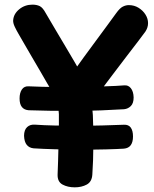

<svg xmlns="http://www.w3.org/2000/svg" viewBox="-20 -792 662 823"><path d="M59.2 -647.1Q50.6 -661.7 43.1 -677.5Q35.7 -693.3 36.4 -704.6Q38 -732.1 62.2 -752.1Q86.4 -772.1 119.2 -772.1Q136.9 -772.1 150.1 -765.9Q163.2 -759.8 176.4 -735.1Q196.8 -700 219.3 -662.2Q241.8 -624.3 263 -588.6Q284.2 -552.8 301.1 -524Q317.9 -495.2 326.3 -478.4Q355.7 -418.1 365.8 -375.8Q375.9 -333.4 378 -299Q379.4 -270.6 379.9 -237.9Q380.4 -205.2 380.2 -171.6Q380 -138 378.9 -105.2Q377.8 -72.4 375.8 -44Q374 -12.9 351.9 -0.9Q329.9 11 300.4 11Q270.2 11 248.1 -0.9Q225.9 -12.9 226.9 -44Q227.9 -63.6 228.9 -99.6Q229.9 -135.6 230.9 -176.1Q231.9 -216.6 232.4 -251.3Q232.9 -286.1 232.4 -303Q231.4 -332.6 218.3 -363.5Q205.2 -394.4 194.9 -414Q194.1 -414.6 182.5 -434.7Q170.9 -454.8 153.4 -485.1Q136 -515.3 116.6 -548Q97.2 -580.7 81.9 -607.7Q66.7 -634.7 59.2 -647.1ZM368.4 -344.6Q361.7 -333.8 345.7 -326.9Q329.8 -320.1 319 -320.1Q301.6 -320.1 283.7 -328.7Q265.8 -337.3 253.9 -353.8Q242.1 -370.3 242.1 -393.8Q242.1 -405.3 250.8 -420.8Q259.4 -436.3 271 -452.1Q282.6 -467.9 290.7 -479Q311.9 -509.4 337.9 -544.9Q364 -580.4 390.6 -616.5Q417.2 -652.6 440.2 -683.8Q463.1 -715 478.1 -735.7Q493.9 -757.6 506.8 -763.8Q519.7 -770.1 532 -770.1Q555.4 -770.1 574.1 -758.5Q592.8 -746.9 603.7 -729.4Q614.6 -712 614.6 -693Q614.6 -682.9 611.7 -674.2Q608.9 -665.4 603.2 -656.6Q594.9 -644.8 573.3 -616.6Q551.7 -588.4 523.1 -551.2Q494.6 -513.9 464.7 -474.4Q434.9 -435 409.2 -400.7Q383.4 -366.3 368.4 -344.6ZM102.9 -319.4Q83.9 -320.9 73.9 -333.2Q63.9 -345.6 63.9 -370.1Q63.9 -393.9 73.9 -408.6Q83.9 -423.2 102.9 -422Q125.4 -420.8 162.9 -419.9Q200.4 -419.1 246.2 -418.9Q292 -418.7 340.6 -419.7Q389.1 -420.8 433.5 -422.1Q477.9 -423.3 512.2 -426.1Q529.9 -427.9 540.9 -413.9Q552 -400 552.8 -374.7Q552.8 -349.3 540.8 -337.4Q528.9 -325.6 512.2 -323.8Q468.4 -321 413.8 -318.9Q359.2 -316.9 301.8 -316.6Q244.3 -316.3 192.6 -317.2Q140.9 -318 102.9 -319.4ZM511.1 -257.3Q531.1 -258.3 540.6 -245Q550.1 -231.7 550.1 -207.1Q550.1 -183.3 540.6 -169.9Q531.1 -156.6 511.1 -154.8Q484 -153 434.8 -151.7Q385.6 -150.4 328.1 -150.6Q270.6 -150.7 216.2 -152.2Q161.8 -153.7 123.9 -156.2Q104.9 -158.2 94.5 -171.3Q84.1 -184.3 83.1 -209.7Q83.1 -235 96.3 -247.3Q109.6 -259.6 131.1 -257.6Q166.8 -255 214.9 -254Q263 -253 316.1 -253Q369.2 -253 419.8 -254.3Q470.4 -255.6 511.1 -257.3Z"/></svg>

Font: Playpen Sans Arabic
Style: Regular
Weight: 400
Designer: Azza Alameddine, Laura Meseguer, Veronika Burian, José Scaglione
Foundry: TypeTogether
Version: Version 2.000